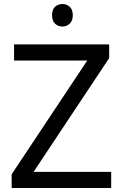

<svg xmlns="http://www.w3.org/2000/svg" viewBox="-20 -935 612 955"><path d="M533 0H38V-68L414 -634H50V-714H523V-646L147 -80H533ZM291 -915Q311 -915 326.5 -901.5Q342 -888 342 -859Q342 -831 326.5 -817Q311 -803 291 -803Q269 -803 254 -817Q239 -831 239 -859Q239 -888 254 -901.5Q269 -915 291 -915Z"/></svg>

Font: Noto Sans Oriya
Style: Regular
Weight: 400
Designer: Amélie Bonet and Sol Matas
Foundry: Google LLC
Version: Version 2.006